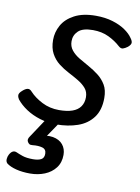

<svg xmlns="http://www.w3.org/2000/svg" viewBox="-93 -578 662 907"><g transform="rotate(10 238.0 -125.0)"><path d="M197 19Q156 19 118.5 7.5Q81 -4 51.5 -23.5Q22 -43 3 -67Q-3 -76 -3.5 -86Q-4 -96 11 -109Q24 -121 35 -123Q46 -125 56 -113Q79 -88 116 -69Q153 -50 198 -50Q236 -50 261.5 -59Q287 -68 300 -86.5Q313 -105 313 -131Q313 -157 298.5 -174Q284 -191 261.5 -204.5Q239 -218 213 -231.5Q187 -245 164.5 -262.5Q142 -280 127.5 -306.5Q113 -333 113 -372Q113 -409 131.5 -442.5Q150 -476 190.5 -497.5Q231 -519 293 -519Q338 -519 374 -508Q410 -497 434.5 -480Q459 -463 471 -445Q481 -432 481 -422.5Q481 -413 467 -401Q455 -392 445 -389Q435 -386 424 -396Q400 -418 367 -434Q334 -450 291 -450Q242 -450 221 -430Q200 -410 200 -381Q200 -356 214.5 -338Q229 -320 251.5 -306.5Q274 -293 299.5 -279Q325 -265 347.5 -247.5Q370 -230 384.5 -205.5Q399 -181 399 -143Q399 -85 372 -49Q345 -13 299 3Q253 19 197 19ZM115 269Q78 269 48.5 261.5Q19 254 2 241Q-6 233 -5 220.5Q-4 208 1 199Q8 186 16.5 181.5Q25 177 35 181Q48 187 67 193.5Q86 200 117 200Q142 200 156 192.5Q170 185 170 165Q170 143 150.5 137.5Q131 132 104 135Q93 136 88.5 133Q84 130 80 124Q76 117 77.5 110.5Q79 104 84 97L157 -13H226L146 105L117 89Q161 75 192 80.5Q223 86 239.5 106Q256 126 256 155Q256 192 236.5 217.5Q217 243 185 256Q153 269 115 269Z"/></g></svg>

Font: Playwrite MX
Style: Regular
Weight: 400
Designer: Veronika Burian, José Scaglione
Foundry: TypeTogether
Version: Version 1.002